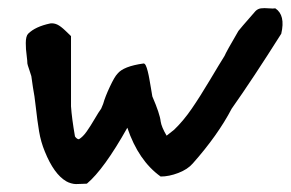

<svg xmlns="http://www.w3.org/2000/svg" viewBox="-20 -448 733 484"><path d="M199 15Q196 15 186.5 15.5Q177 16 171.5 16Q166 16 159 14Q152 12 147 9Q116 -9 93 -66Q83 -90 78.5 -117Q74 -144 70.5 -176Q67 -208 63 -228L59 -256Q59 -257 54 -271.5Q49 -286 49 -288Q49 -294 47.5 -305.5Q46 -317 45.5 -324Q45 -331 45 -339.5Q45 -348 46.5 -354Q48 -360 51 -363Q69 -381 107 -389Q116 -390 124.5 -386Q133 -382 145 -370.5Q157 -359 159 -357V-273V-180Q161 -150 169 -104Q174 -97 179 -97Q189 -103 198.5 -116.5Q208 -130 218.5 -148Q229 -166 235 -174L240 -186Q245 -204 257 -229.5Q269 -255 276 -262Q291 -281 342 -288Q345 -288 347.5 -283Q350 -278 352.5 -268Q355 -258 356.5 -249Q358 -240 360.5 -226Q363 -212 364 -205Q383 -161 385 -142Q387 -128 400 -106L419 -121Q442 -143 463 -173.5Q484 -204 509 -246Q534 -288 546 -307Q550 -317 581 -370Q582 -372 624 -420Q630 -426 638 -427Q646 -428 657.5 -427Q669 -426 674 -427Q700 -410 689 -363Q617 -249 564 -174Q529 -107 466 -36Q453 -21 429.5 -12Q406 -3 385 -3Q329 -43 301 -126Q242 -21 199 15Z"/></svg>

Font: Excalifont
Style: Regular
Weight: 400
Designer: Your Own Font Foundry (Virgil); Ján Filípek / DizajnDesign (Excalifont, modifications)
Foundry: Your Own Font Foundry (Virgil); Ján Filípek / DizajnDesign (Excalifont, modifications)
Version: Version 1.000;Glyphs 3.2 (3227)